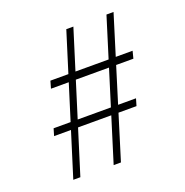

<svg xmlns="http://www.w3.org/2000/svg" viewBox="-119 -759 837 867"><g transform="rotate(-20 300.0 -325.0)"><path d="M88 0 291 -650H325L122 0ZM282 0 484 -650H518L317 0ZM134 -421 144 -456H539L530 -421ZM74 -215 84 -249H480L470 -215Z"/></g></svg>

Font: Source Code Pro ExtraLight Light
Style: Italic
Weight: 300
Italic angle: -11°
Monospace: yes
Version: Version 1.016;hotconv 1.0.116;makeotfexe 2.5.65601